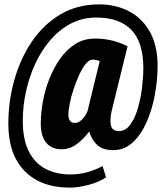

<svg xmlns="http://www.w3.org/2000/svg" viewBox="-20 -733 746 876"><path d="M299 123Q166 123 92 47Q18 -29 18 -168Q18 -271 45.5 -368.5Q73 -466 126 -544Q179 -622 256 -667.5Q333 -713 432 -713Q509 -713 569.5 -681Q630 -649 664.5 -586.5Q699 -524 699 -433Q699 -368 686.5 -300.5Q674 -233 649 -176Q624 -119 586 -83.5Q548 -48 496 -48Q448 -48 423 -72Q398 -96 387 -133Q361 -98 329.5 -75Q298 -52 261 -52Q216 -52 191 -81.5Q166 -111 166 -170Q166 -216 175.5 -269Q185 -322 205 -373Q225 -424 254.5 -465.5Q284 -507 323.5 -532Q363 -557 413 -557Q456 -557 492 -548Q528 -539 562 -522L490 -229Q481 -192 485.5 -163.5Q490 -135 523 -135Q553 -135 574.5 -164.5Q596 -194 609 -239Q622 -284 628 -333Q634 -382 634 -422Q634 -540 579.5 -596.5Q525 -653 419 -653Q356 -653 303.5 -625.5Q251 -598 210 -550.5Q169 -503 141 -442.5Q113 -382 98.5 -315.5Q84 -249 84 -183Q84 -95 112 -41Q140 13 189 38Q238 63 301 63Q375 63 448 25L464 76Q432 98 384 110.5Q336 123 299 123ZM322 -172Q337 -172 353 -186.5Q369 -201 379 -225L435 -454Q420 -461 403 -461Q387 -461 371.5 -442Q356 -423 342 -393Q328 -363 316.5 -328.5Q305 -294 298.5 -262Q292 -230 292 -209Q292 -172 322 -172Z"/></svg>

Font: Georama Condensed
Style: Bold Italic
Weight: 700
Width: 3
Italic angle: -9°
Designer: Jean-Baptiste Levee
Foundry: Production Type
Version: Version 1.000